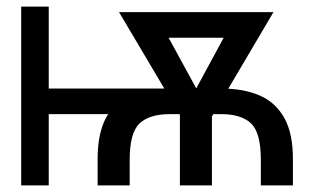

<svg xmlns="http://www.w3.org/2000/svg" viewBox="-20 -559 962 579"><path d="M586.9 -292V-214.8H97.7V-292ZM127 -539.1V0H43.9V-539.1ZM371.1 0H274.4V-77.1Q273.9 -195.3 331.8 -243.7Q389.6 -292 491.2 -292H647.5Q714.8 -292 763.2 -271Q811.5 -250 837.6 -202.9Q863.8 -155.8 863.3 -77.1V0H766.6V-77.1Q766.6 -158.7 737.1 -186.8Q707.5 -214.8 647.5 -214.8H491.2Q430.7 -214.8 400.9 -186.8Q371.1 -158.7 371.1 -77.1ZM746.1 -522.5V-445.3H416V-522.5ZM542 -237.3 696.3 -522.5H804.7L615.2 -201.2H557.6ZM446.3 -522.5 603.5 -234.4 586.9 -201.2H529.3L338.9 -522.5ZM619.1 -281.2V0H522.5V-281.2Z"/></svg>

Font: Inter Display V
Style: Regular
Weight: 400
Designer: Rasmus Andersson
Foundry: rsms
Version: Version 3.015;git-src